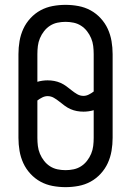

<svg xmlns="http://www.w3.org/2000/svg" viewBox="-20 -763 540 791"><path d="M250 8Q223 8 196.5 3Q170 -2 147 -14.5Q124 -27 105.5 -47Q87 -67 76 -91Q65 -115 60.5 -141.5Q56 -168 56 -195V-540Q56 -567 60.5 -593.5Q65 -620 76 -644Q87 -668 105.5 -688Q124 -708 147 -720.5Q170 -733 196.5 -738Q223 -743 250 -743Q277 -743 303.5 -738Q330 -733 353 -720.5Q376 -708 394.5 -688Q413 -668 424 -644Q435 -620 439.5 -593.5Q444 -567 444 -540V-195Q444 -168 439.5 -141.5Q435 -115 424 -91Q413 -67 394.5 -47Q376 -27 353 -14.5Q330 -2 303.5 3Q277 8 250 8ZM324 -368Q335 -368 346 -373.5Q357 -379 366 -386V-540Q366 -557 364 -573.5Q362 -590 355.5 -605.5Q349 -621 338.5 -634.5Q328 -648 314 -657Q300 -666 283.5 -669.5Q267 -673 250 -673Q233 -673 216.5 -669.5Q200 -666 186 -657Q172 -648 161.5 -634.5Q151 -621 144.5 -605.5Q138 -590 136 -573.5Q134 -557 134 -540V-426Q144 -429 155 -430.5Q166 -432 176 -432Q190 -432 203.5 -429.5Q217 -427 229.5 -421.5Q242 -416 253.5 -407.5Q265 -399 275.5 -390.5Q286 -382 298 -375Q310 -368 324 -368ZM250 -62Q267 -62 283.5 -65.5Q300 -69 314 -78Q328 -87 338.5 -100.5Q349 -114 355.5 -129.5Q362 -145 364 -161.5Q366 -178 366 -195V-309Q356 -306 345 -304.5Q334 -303 324 -303Q310 -303 296.5 -305.5Q283 -308 270.5 -313.5Q258 -319 246.5 -327.5Q235 -336 224.5 -344.5Q214 -353 202 -360Q190 -367 176 -367Q165 -367 154 -361.5Q143 -356 134 -349V-195Q134 -178 136 -161.5Q138 -145 144.5 -129.5Q151 -114 161.5 -100.5Q172 -87 186 -78Q200 -69 216.5 -65.5Q233 -62 250 -62Z"/></svg>

Font: HulyMono
Style: Regular
Weight: 400
Monospace: yes
Designer: Belleve Invis
Foundry: Belleve Invis
Version: Version 33.2.5; ttfautohint (v1.8.4)